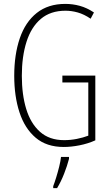

<svg xmlns="http://www.w3.org/2000/svg" viewBox="-20 -795 565 985"><path d="M300 -407H469V-75Q431 -58 388 -49.5Q345 -41 307 -41Q219 -41 163 -88.5Q107 -136 80 -218.5Q53 -301 53 -406Q53 -515 81.5 -598.5Q110 -682 168.5 -728.5Q227 -775 315 -775Q353 -775 389.5 -765Q426 -755 462 -731L445 -699Q411 -722 379 -731Q347 -740 316 -740Q239 -740 189.5 -698Q140 -656 116 -580.5Q92 -505 92 -406Q92 -310 114.5 -236Q137 -162 185 -119Q233 -76 309 -76Q342 -76 374.5 -82.5Q407 -89 433 -99V-372H300ZM334 20Q325 55 309 96Q293 137 273 170H253V160Q260 142 268.5 114.5Q277 87 284 58.5Q291 30 293 10H334Z"/></svg>

Font: Noto Sans Tamil UI ExtraCondensed ExtraLight
Style: Regular
Weight: 200
Width: 2
Designer: Jelle Bosma - Monotype Design Team
Foundry: Monotype Imaging Inc.
Version: Version 2.004; ttfautohint (v1.8.4.7-5d5b)